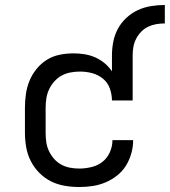

<svg xmlns="http://www.w3.org/2000/svg" viewBox="-20 -742 681 770"><path d="M298 8Q268 8 239 3Q210 -2 184 -15Q158 -28 137 -49.5Q116 -71 103 -97Q90 -123 85 -152Q80 -181 80 -210V-310Q80 -338 84 -365.5Q88 -393 98.5 -418.5Q109 -444 127 -466Q145 -488 168.5 -502.5Q192 -517 219.5 -522.5Q247 -528 275 -528Q297 -528 319 -524.5Q341 -521 361.5 -512Q382 -503 399.5 -488.5Q417 -474 429 -456V-520Q429 -548 434.5 -575.5Q440 -603 453 -627Q466 -651 487 -670.5Q508 -690 533 -701.5Q558 -713 585.5 -717.5Q613 -722 641 -722V-648Q623 -648 606 -645Q589 -642 573.5 -634.5Q558 -627 546 -614.5Q534 -602 526 -586.5Q518 -571 515 -554Q512 -537 512 -520V-339H429Q429 -363 420.5 -387Q412 -411 393 -426.5Q374 -442 350 -448.5Q326 -455 301 -455Q282 -455 263 -451.5Q244 -448 227.5 -439Q211 -430 198 -415.5Q185 -401 177 -384Q169 -367 166 -348Q163 -329 163 -310V-210Q163 -191 165.5 -172.5Q168 -154 176 -137Q184 -120 196.5 -105.5Q209 -91 225.5 -82Q242 -73 260.5 -69.5Q279 -66 298 -66Q322 -66 347 -72Q372 -78 391 -93Q410 -108 420.5 -131.5Q431 -155 431 -180Q431 -180 431 -180Q431 -180 431 -180H514Q514 -180 514 -180Q514 -180 514 -180Q514 -153 506.5 -126.5Q499 -100 485 -77.5Q471 -55 449.5 -38Q428 -21 403 -10.5Q378 0 351.5 4Q325 8 298 8Z"/></svg>

Font: Zed Mono Extended
Style: Regular
Weight: 400
Width: 7
Monospace: yes
Designer: Belleve Invis
Foundry: Belleve Invis
Version: Version 1.0.0; ttfautohint (v1.8.4)